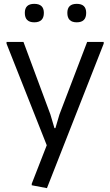

<svg xmlns="http://www.w3.org/2000/svg" viewBox="-20 -758 572 998"><path d="M145 205V197L223 -3L14 -531V-540H102L242 -163L263 -92H268L289 -163L433 -540H519V-531L224 220ZM158 -642Q109 -642 109 -691Q109 -738 158 -738Q208 -738 208 -691Q208 -642 158 -642ZM379 -642Q330 -642 330 -691Q330 -738 379 -738Q428 -738 428 -691Q428 -642 379 -642Z"/></svg>

Font: Encode Sans Narrow
Style: Regular
Weight: 400
Designer: Pablo Impallari, Andres Torresi
Foundry: Pablo Impallari, Andres Torresi
Version: Version 1.000; ttfautohint (v1.00) -l 8 -r 50 -G 200 -x 14 -